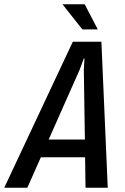

<svg xmlns="http://www.w3.org/2000/svg" viewBox="-71 -887 589 907"><path d="M331 -144H122L58 0H-51L273 -690H408L438 0H333ZM330 -228 325 -557 328 -611H325L305 -557L159 -228ZM224 -867H329L391 -748H318Z"/></svg>

Font: Decalotype Medium Italic
Style: Regular
Weight: 500
Italic angle: -12°
Designer: Alfredo Marco Pradil
Foundry: Alfredo Marco Pradil
Version: Version 1.0